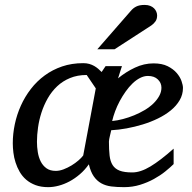

<svg xmlns="http://www.w3.org/2000/svg" viewBox="-20 -752 785 784"><path d="M727.1 -393.1Q727.1 -365.7 713.6 -342.8Q700.2 -319.8 677.5 -301.3Q654.8 -282.7 625.2 -268.3Q595.7 -253.9 563 -243.9Q530.3 -233.9 497.1 -227.8Q463.9 -221.7 434.1 -220.2Q433.1 -215.3 431.6 -209.2Q430.2 -203.1 428.7 -196.8Q427.2 -190.4 426 -184.3Q424.8 -178.2 424.8 -173.8Q424.8 -140.6 427.5 -116.9Q430.2 -93.3 439.9 -77.9Q449.7 -62.5 468.5 -55.2Q487.3 -47.9 520 -47.9Q553.7 -47.9 594.2 -72.3Q634.8 -96.7 689 -145V-82Q675.3 -68.4 655 -52Q634.8 -35.6 608.6 -21.2Q582.5 -6.8 551.8 2.7Q521 12.2 486.8 12.2Q457.5 12.2 434.3 9.3Q411.1 6.3 393.3 -3.7Q375.5 -13.7 362.8 -32Q350.1 -50.3 342.8 -81.1Q326.2 -57.6 305.9 -40.3Q285.6 -22.9 263.7 -11.2Q241.7 0.5 219.5 6.3Q197.3 12.2 176.8 12.2Q147.5 12.2 125.2 3.9Q103 -4.4 86.9 -18.3Q70.8 -32.2 60.3 -50.5Q49.8 -68.8 43.5 -88.6Q37.1 -108.4 34.7 -128.7Q32.2 -148.9 32.2 -167Q32.2 -205.6 40.5 -244.9Q48.8 -284.2 65.2 -320.6Q81.5 -356.9 106 -388.7Q130.4 -420.4 162.4 -443.8Q194.3 -467.3 233.6 -480.7Q272.9 -494.1 319.8 -494.1Q333.5 -494.1 344.5 -491Q355.5 -487.8 364.5 -482.7Q373.5 -477.5 380.9 -471.2Q388.2 -464.8 395 -458L411.1 -481.9H478Q476.6 -478 474.6 -471.7Q472.7 -465.3 470.2 -458L465.8 -443.8Q463.9 -437 461.9 -432.1Q494.1 -458.5 531 -475.8Q567.9 -493.2 606.9 -493.2Q641.6 -493.2 664.6 -481.7Q687.5 -470.2 701.4 -454.1Q715.3 -438 721.2 -420.9Q727.1 -403.8 727.1 -393.1ZM334 -445.8Q295.9 -445.8 265.9 -433.3Q235.8 -420.9 213.4 -399.7Q190.9 -378.4 175 -350.6Q159.2 -322.8 149.4 -292.5Q139.6 -262.2 135.3 -231.4Q130.9 -200.7 130.9 -172.9Q130.9 -151.9 134.3 -130.9Q137.7 -109.9 146.2 -92.8Q154.8 -75.7 169.7 -64.9Q184.6 -54.2 208 -54.2Q222.7 -54.2 239.5 -60.5Q256.3 -66.9 272 -76.4Q287.6 -85.9 300.3 -96.9Q313 -107.9 319.8 -117.2L371.1 -391.1ZM639.2 -394Q639.2 -413.6 624.5 -427.7Q609.9 -441.9 584 -441.9Q567.9 -441.9 551.8 -433.6Q535.6 -425.3 521 -411.1Q506.3 -397 493.2 -378.4Q480 -359.9 469 -339.4Q458 -318.8 450.2 -297.9Q442.4 -276.9 438 -257.8Q459 -259.8 482.2 -265.9Q505.4 -272 527.8 -281.2Q550.3 -290.5 570.6 -302.5Q590.8 -314.5 606 -329.1Q621.1 -343.8 630.1 -360.1Q639.2 -376.5 639.2 -394ZM621.6 -689Q621.6 -674.8 615.2 -665.3Q608.9 -655.8 597.7 -647.9L447.8 -550.8H377.4L513.7 -707Q518.6 -712.9 523.9 -717.3Q529.3 -721.7 535.9 -725.1Q542.5 -728.5 551 -730.2Q559.6 -731.9 570.8 -731.9Q584 -731.9 593.5 -728Q603 -724.1 609.1 -718Q615.2 -711.9 618.4 -704.1Q621.6 -696.3 621.6 -689Z"/></svg>

Font: Charis SIL Eur
Style: Italic
Weight: 400
Italic angle: -11°
Foundry: SIL International
Version: Version 5.000